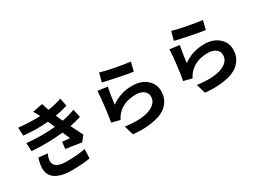

<svg xmlns="http://www.w3.org/2000/svg" viewBox="-44 -1535 3088 2308"><g transform="rotate(-30 1500.0 -381.0)"><path d="M191.4 -281.2 314.5 -269.5Q290 -210.9 290 -173.8Q290 -70.3 462.9 -70.3Q614.3 -70.3 724.6 -91.8L720.7 35.2Q605.5 53.7 465.8 53.7Q323.2 53.7 245.1 3.9Q167 -45.9 167 -146.5Q167 -197.3 191.4 -281.2ZM844.7 -568.4 869.1 -456.1Q811.5 -435.5 715.8 -416Q776.4 -291 797.9 -251L739.3 -175.8Q611.3 -198.2 523.4 -209L534.2 -303.7Q557.6 -300.8 595.7 -296.9Q633.8 -293 638.7 -293L593.8 -396.5Q384.8 -373 159.2 -389.6L154.3 -503.9Q374 -483.4 548.8 -502L532.2 -541L507.8 -596.7Q343.8 -583 167 -600.6L161.1 -713.9Q333 -696.3 460.9 -703.1V-704.1Q446.3 -735.4 413.1 -789.1L553.7 -816.4Q561.5 -781.2 585 -716.8Q685.5 -732.4 775.4 -762.7L795.9 -652.3Q698.2 -624 626 -612.3L644.5 -569.3L668 -518.6Q759.8 -536.1 844.7 -568.4Z M1303.7 -681.6 1335.9 -801.8Q1401.4 -781.2 1530.3 -756.8Q1659.2 -732.4 1732.4 -724.6L1702.1 -602.5Q1633.8 -611.3 1502.4 -638.2Q1371.1 -665 1303.7 -681.6ZM1208 -621.1 1341.8 -602.5Q1322.3 -519.5 1304.7 -372.1Q1433.6 -465.8 1595.7 -465.8Q1721.7 -465.8 1796.4 -399.9Q1871.1 -334 1871.1 -239.3Q1871.1 -183.6 1853 -137.2Q1835 -90.8 1794.4 -50.8Q1753.9 -10.7 1689.5 12.7Q1625 36.1 1532.2 46.4Q1439.5 56.6 1316.4 44.9L1278.3 -85Q1494.1 -54.7 1613.3 -99.6Q1732.4 -144.5 1732.4 -242.2Q1732.4 -291 1690.9 -321.8Q1649.4 -352.5 1584 -352.5Q1405.3 -352.5 1310.5 -237.3Q1284.2 -204.1 1274.4 -178.7L1159.2 -208Q1173.8 -284.2 1189 -408.2Q1204.1 -532.2 1208 -621.1Z M2303.7 -681.6 2335.9 -801.8Q2401.4 -781.2 2530.3 -756.8Q2659.2 -732.4 2732.4 -724.6L2702.1 -602.5Q2633.8 -611.3 2502.4 -638.2Q2371.1 -665 2303.7 -681.6ZM2208 -621.1 2341.8 -602.5Q2322.3 -519.5 2304.7 -372.1Q2433.6 -465.8 2595.7 -465.8Q2721.7 -465.8 2796.4 -399.9Q2871.1 -334 2871.1 -239.3Q2871.1 -183.6 2853 -137.2Q2835 -90.8 2794.4 -50.8Q2753.9 -10.7 2689.5 12.7Q2625 36.1 2532.2 46.4Q2439.5 56.6 2316.4 44.9L2278.3 -85Q2494.1 -54.7 2613.3 -99.6Q2732.4 -144.5 2732.4 -242.2Q2732.4 -291 2690.9 -321.8Q2649.4 -352.5 2584 -352.5Q2405.3 -352.5 2310.5 -237.3Q2284.2 -204.1 2274.4 -178.7L2159.2 -208Q2173.8 -284.2 2189 -408.2Q2204.1 -532.2 2208 -621.1Z"/></g></svg>

Font: Gen Shin Gothic Monospace Bold
Style: Bold
Weight: 700
Designer: [Source Han Sans]
Ryoko NISHIZUKA  (kana & ideographs); Paul D. Hunt (Latin, Greek & Cyrillic); Wenlong ZHANG  (bopomofo
Version: Version 1.002.20150607